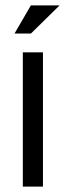

<svg xmlns="http://www.w3.org/2000/svg" viewBox="-20 -695 245 715"><path d="M65 0V-500H140V0ZM34 -570 95 -675H202L95 -570Z"/></svg>

Font: Questrial
Style: Regular
Weight: 400
Designer: Joe Prince
Foundry: Joe Prince
Version: Version 1.002